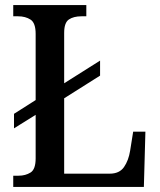

<svg xmlns="http://www.w3.org/2000/svg" viewBox="-20 -734 627 754"><path d="M32 0V-44H53Q80 -44 100 -56.5Q120 -69 120 -112V-283L35 -230V-287L120 -341V-601Q120 -644 100 -657Q80 -670 51 -670H32V-714H319V-670H300Q269 -670 250.5 -657.5Q232 -645 232 -605V-407L373 -496V-437L232 -348V-52H411Q449 -52 467 -78Q485 -104 491 -142L503 -217H551L545 0Z"/></svg>

Font: Noto Serif Khmer SemiCondensed Medium
Style: Regular
Weight: 500
Width: 4
Designer: Danh Hong and the Monotype Design Team
Foundry: Monotype Imaging Inc.
Version: Version 2.004; ttfautohint (v1.8.4.7-5d5b)